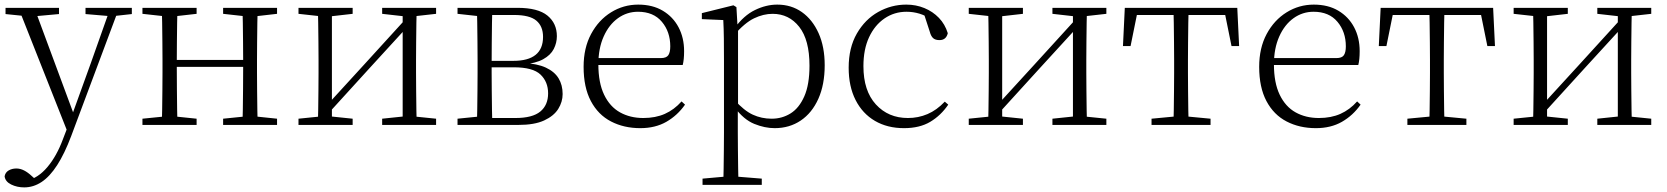

<svg xmlns="http://www.w3.org/2000/svg" viewBox="-32 -542 7231 833"><path d="M73 271Q42 271 16.5 258.5Q-9 246 -12 223Q-9 206 5.5 197.5Q20 189 39 189Q56 189 72.5 197.5Q89 206 105 221L133 246L103 259L83 242Q133 231 173.5 183Q214 135 241 62L269 -11L272 -19L362 -268L447 -508H485L277 48Q248 125 216 174.5Q184 224 148.5 247.5Q113 271 73 271ZM266 43 48 -508H117L289 -44L295 -30ZM-8 -481V-508H224V-481L114 -471H90ZM339 -481V-508H540V-481L459 -472H445Z M670 0Q671 -24 671.5 -64.5Q672 -105 672.5 -148.5Q673 -192 673 -226V-283Q673 -316 672.5 -359.5Q672 -403 671.5 -443.5Q671 -484 670 -508H738Q737 -484 736.5 -443Q736 -402 735.5 -357Q735 -312 735 -275V-256Q735 -207 735.5 -157Q736 -107 736.5 -65.5Q737 -24 738 0ZM1019 0Q1021 -24 1021.5 -65.5Q1022 -107 1022.5 -157Q1023 -207 1023 -256V-275Q1023 -312 1022.5 -357Q1022 -402 1021.5 -443Q1021 -484 1019 -508H1086Q1085 -484 1084.5 -443.5Q1084 -403 1083.5 -359.5Q1083 -316 1083 -283V-226Q1083 -192 1083.5 -148.5Q1084 -105 1084.5 -64.5Q1085 -24 1086 0ZM586 0V-27L695 -38H715L821 -27V0ZM586 -482V-508H821V-482L715 -470H695ZM936 0V-27L1044 -38H1065L1170 -27V0ZM936 -482V-508H1170V-482L1065 -470H1044ZM703 -252V-282H1053V-252Z M1263 0V-27L1371 -38H1392L1498 -27V0ZM1626 0V-27L1731 -38H1752L1860 -27V0ZM1347 0Q1348 -24 1348.5 -64.5Q1349 -105 1349.5 -148.5Q1350 -192 1350 -226V-283Q1350 -316 1349.5 -359.5Q1349 -403 1348.5 -443.5Q1348 -484 1347 -508H1408V0ZM1388 -45 1358 -61H1364L1548 -262L1733 -465L1761 -447H1755L1571 -246ZM1715 0V-508H1776Q1775 -484 1774.5 -443.5Q1774 -403 1773.5 -359.5Q1773 -316 1773 -283V-226Q1773 -192 1773.5 -148.5Q1774 -105 1774.5 -64.5Q1775 -24 1776 0ZM1263 -482V-508H1498V-482L1393 -470H1372ZM1626 -482V-508H1860V-482L1753 -470H1732Z M1953 0V-27L2062 -38L2070 -30H2204Q2278 -30 2312 -58Q2346 -86 2346 -137Q2346 -187 2313 -218.5Q2280 -250 2197 -250H2070V-278H2195Q2324 -278 2324 -382Q2324 -428 2295 -452.5Q2266 -477 2198 -477H2070L2062 -470L1953 -482V-508H2213Q2302 -508 2343 -474.5Q2384 -441 2384 -385Q2384 -356 2370.5 -329.5Q2357 -303 2324.5 -285Q2292 -267 2235 -262L2238 -269Q2299 -266 2336.5 -248.5Q2374 -231 2391.5 -202Q2409 -173 2409 -134Q2409 -100 2390 -69.5Q2371 -39 2329 -19.5Q2287 0 2217 0ZM2037 0Q2038 -24 2038.5 -64.5Q2039 -105 2039.5 -148.5Q2040 -192 2040 -226V-283Q2040 -316 2039.5 -359.5Q2039 -403 2038.5 -443.5Q2038 -484 2037 -508H2104Q2103 -484 2102.5 -443Q2102 -402 2101.5 -355Q2101 -308 2101 -267V-226Q2101 -192 2101.5 -148.5Q2102 -105 2102.5 -64.5Q2103 -24 2104 0Z M2746 14Q2675 14 2619 -15Q2563 -44 2531.5 -103.5Q2500 -163 2500 -252Q2500 -334 2532.5 -394.5Q2565 -455 2619 -488.5Q2673 -522 2737 -522Q2799 -522 2843.5 -495.5Q2888 -469 2912 -423.5Q2936 -378 2936 -320Q2936 -283 2930 -260H2530V-290H2835Q2859 -290 2867.5 -302.5Q2876 -315 2876 -341Q2876 -404 2839.5 -447.5Q2803 -491 2736 -491Q2688 -491 2649 -463Q2610 -435 2587 -383.5Q2564 -332 2564 -263Q2564 -183 2589 -131Q2614 -79 2658 -54.5Q2702 -30 2759 -30Q2812 -30 2852.5 -48Q2893 -66 2925 -102L2940 -88Q2907 -41 2859 -13.5Q2811 14 2746 14Z M3016 260V233L3128 223H3149L3273 233V260ZM3106 260Q3107 229 3107.5 189.5Q3108 150 3108.5 108.5Q3109 67 3109 32V-278Q3109 -330 3108.5 -374Q3108 -418 3106 -455L3013 -459V-485L3150 -519L3163 -511L3168 -425L3170 -420V-80L3169 -71V32Q3169 66 3169.5 107.5Q3170 149 3170.5 189Q3171 229 3172 260ZM3329 14Q3286 14 3240.5 -4.5Q3195 -23 3156 -75H3143L3155 -108Q3196 -62 3234 -44.5Q3272 -27 3316 -27Q3361 -27 3398 -50Q3435 -73 3457.5 -124Q3480 -175 3480 -257Q3480 -369 3435.5 -425.5Q3391 -482 3320 -482Q3280 -482 3239.5 -462.5Q3199 -443 3152 -389L3143 -420H3155Q3195 -475 3243.5 -498.5Q3292 -522 3340 -522Q3401 -522 3447 -489.5Q3493 -457 3519.5 -398Q3546 -339 3546 -259Q3546 -175 3518.5 -113.5Q3491 -52 3442 -19Q3393 14 3329 14Z M3890 14Q3818 14 3764 -17.5Q3710 -49 3680 -108Q3650 -167 3650 -248Q3650 -335 3685.5 -396.5Q3721 -458 3778 -490Q3835 -522 3900 -522Q3942 -522 3978.5 -507Q4015 -492 4041.5 -464.5Q4068 -437 4080 -398Q4073 -368 4044 -368Q4026 -368 4016.5 -376.5Q4007 -385 4002 -404L3974 -490L4017 -452Q3986 -474 3958 -482.5Q3930 -491 3901 -491Q3848 -491 3805.5 -462Q3763 -433 3738.5 -380.5Q3714 -328 3714 -255Q3714 -148 3768 -89Q3822 -30 3907 -30Q3952 -30 3992 -47Q4032 -64 4067 -101L4082 -88Q4050 -41 4004 -13.5Q3958 14 3890 14Z M4171 0V-27L4279 -38H4300L4406 -27V0ZM4534 0V-27L4639 -38H4660L4768 -27V0ZM4255 0Q4256 -24 4256.5 -64.5Q4257 -105 4257.5 -148.5Q4258 -192 4258 -226V-283Q4258 -316 4257.5 -359.5Q4257 -403 4256.5 -443.5Q4256 -484 4255 -508H4316V0ZM4296 -45 4266 -61H4272L4456 -262L4641 -465L4669 -447H4663L4479 -246ZM4623 0V-508H4684Q4683 -484 4682.5 -443.5Q4682 -403 4681.5 -359.5Q4681 -316 4681 -283V-226Q4681 -192 4681.5 -148.5Q4682 -105 4682.5 -64.5Q4683 -24 4684 0ZM4171 -482V-508H4406V-482L4301 -470H4280ZM4534 -482V-508H4768V-482L4661 -470H4640Z M4840 -342 4848 -508H5336L5344 -342H5311L5278 -505L5311 -477H4873L4906 -505L4873 -342ZM4964 0V-27L5080 -38H5104L5220 -27V0ZM5059 0Q5060 -24 5060.5 -64.5Q5061 -105 5061.5 -148.5Q5062 -192 5062 -226V-283Q5062 -316 5061.5 -359.5Q5061 -403 5060.5 -443.5Q5060 -484 5059 -508H5125Q5124 -484 5123.5 -443.5Q5123 -403 5122.5 -359.5Q5122 -316 5122 -283V-226Q5122 -192 5122.5 -148.5Q5123 -105 5123.5 -64.5Q5124 -24 5125 0Z M5677 14Q5606 14 5550 -15Q5494 -44 5462.5 -103.5Q5431 -163 5431 -252Q5431 -334 5463.5 -394.5Q5496 -455 5550 -488.5Q5604 -522 5668 -522Q5730 -522 5774.5 -495.5Q5819 -469 5843 -423.5Q5867 -378 5867 -320Q5867 -283 5861 -260H5461V-290H5766Q5790 -290 5798.5 -302.5Q5807 -315 5807 -341Q5807 -404 5770.5 -447.5Q5734 -491 5667 -491Q5619 -491 5580 -463Q5541 -435 5518 -383.5Q5495 -332 5495 -263Q5495 -183 5520 -131Q5545 -79 5589 -54.5Q5633 -30 5690 -30Q5743 -30 5783.5 -48Q5824 -66 5856 -102L5871 -88Q5838 -41 5790 -13.5Q5742 14 5677 14Z M5950 -342 5958 -508H6446L6454 -342H6421L6388 -505L6421 -477H5983L6016 -505L5983 -342ZM6074 0V-27L6190 -38H6214L6330 -27V0ZM6169 0Q6170 -24 6170.5 -64.5Q6171 -105 6171.5 -148.5Q6172 -192 6172 -226V-283Q6172 -316 6171.5 -359.5Q6171 -403 6170.5 -443.5Q6170 -484 6169 -508H6235Q6234 -484 6233.5 -443.5Q6233 -403 6232.5 -359.5Q6232 -316 6232 -283V-226Q6232 -192 6232.5 -148.5Q6233 -105 6233.5 -64.5Q6234 -24 6235 0Z M6535 0V-27L6643 -38H6664L6770 -27V0ZM6898 0V-27L7003 -38H7024L7132 -27V0ZM6619 0Q6620 -24 6620.5 -64.5Q6621 -105 6621.5 -148.5Q6622 -192 6622 -226V-283Q6622 -316 6621.5 -359.5Q6621 -403 6620.5 -443.5Q6620 -484 6619 -508H6680V0ZM6660 -45 6630 -61H6636L6820 -262L7005 -465L7033 -447H7027L6843 -246ZM6987 0V-508H7048Q7047 -484 7046.5 -443.5Q7046 -403 7045.5 -359.5Q7045 -316 7045 -283V-226Q7045 -192 7045.5 -148.5Q7046 -105 7046.5 -64.5Q7047 -24 7048 0ZM6535 -482V-508H6770V-482L6665 -470H6644ZM6898 -482V-508H7132V-482L7025 -470H7004Z"/></svg>

Font: Noto Serif SC ExtraLight
Style: Regular
Weight: 200
Designer: Ryoko NISHIZUKA 西塚涼子 (kana & ideographs); Frank Grießhammer (Latin, Greek & Cyrillic); Wenlong ZHANG 张文龙 (bopomofo); San
Foundry: Adobe
Version: Version 2.002-H1;hotconv 1.1.0;makeotfexe 2.6.0